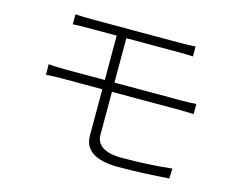

<svg xmlns="http://www.w3.org/2000/svg" viewBox="-98 -837 1196 982"><g transform="rotate(15 500.0 -346.0)"><path d="M829 -360C851 -360 882 -359 903 -358V-412C882 -410 849 -409 828 -409H470V-644H744C779 -644 800 -643 823 -642V-695C801 -693 777 -692 744 -692H273C240 -692 212 -693 187 -695V-642C212 -643 240 -644 273 -644H419V-409H206C182 -409 148 -410 121 -413V-357C147 -359 182 -360 206 -360H419V-115C419 -45 468 3 600 3C697 3 783 -2 868 -8L870 -61C782 -51 703 -47 605 -47C506 -47 470 -84 470 -132V-360Z"/></g></svg>

Font: Source Han Sans SC Light
Style: Regular
Weight: 300
Designer: Ryoko NISHIZUKA (kana & ideographs); Paul D. Hunt (Latin, Greek & Cyrillic); Wenlong ZHANG (bopomofo); Sandoll Communica
Foundry: Adobe Systems Incorporated
Version: Version 1.004;PS 1.004;hotconv 1.0.82;makeotf.lib2.5.63406